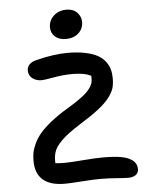

<svg xmlns="http://www.w3.org/2000/svg" viewBox="-59 -950 761 987"><g transform="rotate(-5 321.0 -456.5)"><path d="M305.2 -752Q270 -752 249.5 -770.8Q229 -789.6 229 -818.8Q229 -854 255.1 -877.9Q281.2 -901.9 320.8 -901.9Q356 -901.9 376 -881.1Q396 -860.4 396 -832Q396 -797.9 371.3 -774.9Q346.7 -752 305.2 -752ZM235.8 -11.2Q85 -11.2 85 -143.1Q85 -165.5 88.6 -185.1Q92.3 -204.6 104.5 -231Q116.7 -257.3 137.5 -282Q158.2 -306.6 195.6 -336.7Q232.9 -366.7 284.2 -397Q330.6 -424.8 358.6 -446Q386.7 -467.3 400.1 -485.6Q413.6 -503.9 417 -518.1Q420.4 -532.2 418.9 -551.8Q386.7 -569.8 323.2 -569.8Q276.4 -569.8 226.1 -560.8Q175.8 -551.8 163.1 -551.8Q136.2 -551.8 116.2 -566.4Q96.2 -581.1 96.2 -607.9Q96.2 -625.5 108.4 -638.4Q120.6 -651.4 145 -657.2Q235.8 -680.2 308.1 -680.2Q359.4 -680.2 398.7 -671.9Q438 -663.6 462.2 -650.1Q486.3 -636.7 501.5 -616.7Q516.6 -596.7 522.2 -575.4Q527.8 -554.2 527.8 -528.8Q527.8 -500.5 521.5 -479.2Q515.1 -458 495.6 -431.9Q476.1 -405.8 438.2 -376.2Q400.4 -346.7 339.8 -309.1Q305.7 -287.6 281 -269.3Q256.3 -251 240.5 -234.6Q224.6 -218.3 215.3 -205.1Q206.1 -191.9 201.7 -176.8Q197.3 -161.6 196.3 -149.9Q195.3 -138.2 195.8 -121.1Q210.9 -118.2 242.2 -118.2Q269 -118.2 335.9 -123.5Q402.8 -128.9 444.8 -128.9Q500 -128.9 536.4 -122.3Q572.8 -115.7 594.5 -98.9Q616.2 -82 616.2 -54.2Q616.2 -34.7 602.1 -23.9Q587.9 -13.2 562 -13.2Q543.5 -13.2 502 -16.6Q460.4 -20 418.9 -20Q383.8 -20 322.3 -15.6Q260.7 -11.2 235.8 -11.2Z"/></g></svg>

Font: Shantell Sans Irregular
Style: Regular
Weight: 500
Designer: Stephen Nixon, Anya Danilova, Shantell Martin
Foundry: Arrow Type
Version: Version 1.006;[9816181b4]